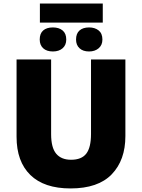

<svg xmlns="http://www.w3.org/2000/svg" viewBox="-20 -1048 797 1078"><path d="M557 -1028V-921H204V-1028ZM277 -894Q311 -894 331.5 -877Q352 -860 352 -826Q352 -795 331.5 -777Q311 -759 277 -759Q242 -759 222.5 -777Q203 -795 203 -826Q203 -860 222.5 -877Q242 -894 277 -894ZM480 -894Q513 -894 534 -877Q555 -860 555 -826Q555 -795 534 -777Q513 -759 480 -759Q446 -759 426.5 -777Q407 -795 407 -826Q407 -860 426.5 -877Q446 -894 480 -894ZM684 -284Q684 -149 607.5 -69.5Q531 10 376 10Q228 10 150.5 -65.5Q73 -141 73 -280V-714H267V-295Q267 -219 295.5 -185Q324 -151 379 -151Q438 -151 464.5 -185.5Q491 -220 491 -296V-714H684Z"/></svg>

Font: Noto Sans Black
Style: Regular
Weight: 900
Designer: Monotype Design Team
Foundry: Monotype Imaging Inc.
Version: Version 2.007